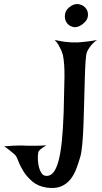

<svg xmlns="http://www.w3.org/2000/svg" viewBox="-245 -689 502 945"><path d="M105.5 -660.2Q126 -672.9 147 -667.5Q168 -662.1 179.2 -646Q190.4 -629.9 187.5 -608.4Q184.6 -586.9 159.2 -568.4Q134.8 -550.8 113.3 -556.6Q91.8 -562.5 81.5 -580.1Q71.3 -597.7 75.2 -620.6Q79.1 -643.6 105.5 -660.2ZM64.5 -418.9Q60.5 -430.7 55.7 -443.4Q50.8 -454.1 43.5 -466.8Q36.1 -479.5 24.4 -492.2Q69.3 -482.4 94.7 -481.4Q110.4 -479.5 123 -480.5Q135.7 -479.5 152.3 -481.4Q166 -482.4 186.5 -484.9Q207 -487.3 232.4 -492.2Q220.7 -484.4 211.4 -474.6Q202.1 -464.8 196.3 -456.1Q188.5 -445.3 183.6 -434.6Q178.7 -424.8 176.3 -388.7Q173.8 -352.5 172.4 -301.8Q170.9 -251 169.4 -191.9Q168 -132.8 166 -78.6Q164.1 -24.4 160.2 19Q156.2 62.5 150.4 82Q141.6 112.3 130.4 142.1Q119.1 171.9 101.1 194.3Q83 216.8 55.2 228.5Q27.3 240.2 -15.6 234.4Q-58.6 227.5 -85.4 204.6Q-112.3 181.6 -128.9 155.3Q-145.5 128.9 -154.3 105Q-163.1 81.1 -170.9 73.2Q-177.7 67.4 -185.5 60.5Q-193.4 54.7 -202.6 46.9Q-211.9 39.1 -224.6 31.2Q-201.2 29.3 -183.6 28.3Q-166 27.3 -155.3 27.3H-132.8Q-122.1 28.3 -105.5 28.3Q-91.8 28.3 -69.8 28.3Q-47.9 28.3 -16.6 26.4Q-27.3 32.2 -34.7 37.6Q-42 43 -46.9 46.9Q-51.8 51.8 -54.7 55.7Q-57.6 60.5 -58.6 80.6Q-59.6 100.6 -55.7 122.6Q-51.8 144.5 -42 161.1Q-32.2 177.7 -13.7 176.8Q4.9 175.8 18.6 158.7Q32.2 141.6 42.5 105Q52.7 68.4 59.1 8.8Q65.4 -50.8 68.4 -137.7Q71.3 -245.1 72.3 -310.5Q73.2 -376 64.5 -418.9Z"/></svg>

Font: Irish Growler
Style: Regular
Weight: 400
Designer: Squid
Foundry: Font Diner, Inc DBA Sideshow
Version: Version 1.000